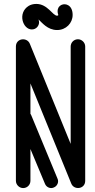

<svg xmlns="http://www.w3.org/2000/svg" viewBox="-20 -954 483 978"><path d="M142 -804C166 -804 179 -824 179 -840C179 -845 178 -850 176 -855C194 -839 222 -801 271 -801C316 -801 350 -836 350 -878C350 -928 314 -939 293 -929C262 -913 277 -878 277 -878C277 -875 272 -874 271 -874C248 -874 223 -934 165 -934C149 -934 136 -930 126 -924C68 -888 96 -804 142 -804ZM414 -33V-717C414 -737 397 -754 377 -754C356 -754 340 -737 340 -717V-221L132 -731C118 -766 61 -760 61 -717V-33C61 -13 78 4 98 4C119 4 135 -13 135 -33V-195L209 -18C216 0 237 9 254 1C272 -6 281 -27 273 -44L140 -365C139 -369 137 -371 135 -374V-529L343 -19C357 16 414 10 414 -33Z"/></svg>

Font: LS
Style: RegularAlt
Weight: 500
Designer: BSozoo
Foundry: BSozoo
Version: Version 001.000